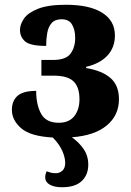

<svg xmlns="http://www.w3.org/2000/svg" viewBox="-20 -569 551 807"><path d="M241 218Q208 218 189 207Q170 196 170 177Q170 164 176 151Q184 154 193 156.5Q202 159 215 159Q230 159 242 148.5Q254 138 254 116Q254 93 242 65.5Q230 38 202 9Q108 4 69 -30Q30 -64 30 -107Q30 -145 53.5 -166Q77 -187 132 -187Q132 -128 153 -90.5Q174 -53 227 -53Q270 -53 292 -80.5Q314 -108 314 -152Q314 -203 289 -227Q264 -251 206 -251H154V-317H202Q257 -317 276.5 -343.5Q296 -370 296 -410Q296 -443 283 -465.5Q270 -488 239 -488Q211 -488 197 -472Q183 -456 178.5 -430Q174 -404 174 -376Q107 -376 85.5 -395Q64 -414 64 -443Q64 -466 80.5 -490.5Q97 -515 139.5 -532Q182 -549 257 -549Q356 -549 409.5 -515.5Q463 -482 463 -420Q463 -370 432 -336Q401 -302 342 -288V-283Q409 -272 444.5 -241Q480 -210 480 -152Q480 -84 428.5 -41.5Q377 1 282 8Q312 29 331.5 57.5Q351 86 351 123Q351 166 323.5 192Q296 218 241 218Z"/></svg>

Font: Noto Serif SemiCondensed ExtraBold
Style: Regular
Weight: 800
Width: 4
Designer: Monotype Design Team
Foundry: Monotype Imaging Inc.
Version: Version 2.015